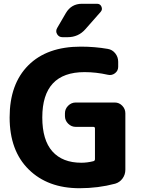

<svg xmlns="http://www.w3.org/2000/svg" viewBox="-20 -987 755 1017"><path d="M401 10Q233 10 132 -89.5Q31 -189 31 -365Q31 -542 130 -641Q229 -740 408 -740Q482 -740 551 -728Q575 -724 590.5 -704.5Q606 -685 606 -660V-633Q606 -612 589 -599Q572 -586 551 -591Q489 -605 428 -605Q204 -605 204 -365Q204 -245 257.5 -185Q311 -125 411 -125Q442 -125 474 -133Q483 -135 483 -144V-307Q483 -315 474 -315H381Q358 -315 341 -332Q324 -349 324 -372V-387Q324 -410 341 -427Q358 -444 381 -444H588Q611 -444 627.5 -427Q644 -410 644 -387V-88Q644 -62 629 -41.5Q614 -21 590 -14Q500 10 401 10ZM414 -967H494Q511 -967 517.5 -951.5Q524 -936 513 -924L432 -832Q395 -790 338 -790H311Q292 -790 282.5 -806Q273 -822 283 -839L329 -918Q358 -967 414 -967Z"/></svg>

Font: Rounded Mplus 1c ExtraBold
Style: Regular
Weight: 800
Version: Version 1.059.20150529